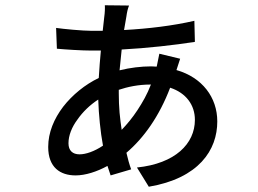

<svg xmlns="http://www.w3.org/2000/svg" viewBox="-20 -676 980 729"><path d="M220 -271C185 -225 163 -173 163 -118C163 -40 209 -10 267 -10C304 -10 348 -24 388 -46L400 -10L478 -33C471 -52 465 -74 460 -96C526 -152 585 -235 626 -343C687 -323 720 -277 720 -221C720 -130 645 -55 500 -40L545 33C640 17 705 -18 746 -62C788 -107 805 -161 805 -215C805 -306 748 -382 650 -410L664 -453L585 -472L575 -423L554 -424C516 -424 474 -419 434 -409L442 -488C538 -493 644 -505 720 -517L718 -597C635 -578 543 -567 451 -562L460 -614C462 -629 465 -643 470 -655L378 -656C379 -646 378 -626 376 -613L370 -559H328C294 -559 220 -566 193 -570L196 -491C228 -488 291 -484 328 -484H363C360 -452 357 -416 355 -380C303 -355 255 -316 220 -271ZM434 -248C432 -272 431 -296 431 -322V-335C464 -346 505 -355 551 -355H553C539 -318 521 -287 502 -258C483 -229 463 -205 442 -183C439 -204 436 -225 434 -248ZM359 -209C362 -179 366 -150 371 -123C338 -101 306 -90 282 -90C256 -90 240 -104 240 -132C240 -162 253 -194 274 -222C294 -251 322 -278 353 -298C354 -269 356 -238 359 -209Z"/></svg>

Font: GenSekiGothic2 TW M
Style: Regular
Weight: 500
Version: Version 2.100;PS 2.1;hotconv 16.6.51;makeotf.lib2.5.65220 DE